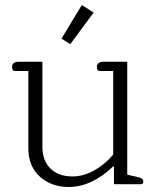

<svg xmlns="http://www.w3.org/2000/svg" viewBox="-20 -734 622 765"><path d="M225 -580 306 -714 353 -684 260 -558ZM93 -144V-451H41Q28 -451 28 -467Q28 -488 56 -488H149V-148Q149 -95 180.5 -63Q212 -31 269 -31Q312 -31 354.5 -54.5Q397 -78 431 -118V-451H379Q366 -451 366 -467Q366 -488 394 -488H487V-38L527 -29Q540 -26 545.5 -22Q551 -18 551 -10Q551 0 541 0H434V-71H431Q345 11 254 11Q185 11 139 -30Q93 -71 93 -144Z"/></svg>

Font: Maitree Light
Style: Regular
Weight: 300
Designer: CadsonDemak Team
Foundry: CadsonDemak
Version: Version 1.001